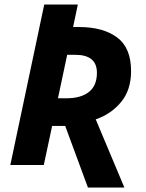

<svg xmlns="http://www.w3.org/2000/svg" viewBox="-20 -734 649 854"><path d="M371.1 100.1 270 -173.8H211.9L174.8 0H25.9L176.8 -713.9H326.2L305.2 -613.8H331.1Q438.5 -613.8 500.7 -567.6Q563 -521.5 563 -418Q563 -333.5 518.3 -279.8Q473.6 -226.1 405.8 -203.1L533.2 100.1ZM237.8 -296.9H275.9Q339.8 -296.9 375.5 -325Q411.1 -353 411.1 -410.2Q411.1 -490.2 314.9 -490.2H278.8Z"/></svg>

Font: Open Sans
Style: Bold Italic
Weight: 700
Italic angle: -12°
Designer: Monotype Design Team
Foundry: Monotype Imaging Inc.
Version: Version 3.003; ttfautohint (v1.8.4)